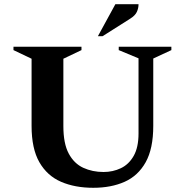

<svg xmlns="http://www.w3.org/2000/svg" viewBox="-20 -882 878 912"><path d="M423 10Q336 10 270 -18.5Q204 -47 167 -111.5Q130 -176 130 -284V-603L44 -644V-660H367V-644L281 -603V-283Q281 -200 306.5 -152.5Q332 -105 375.5 -85Q419 -65 472 -65Q516 -65 554 -83Q592 -101 615 -141.5Q638 -182 638 -248V-605L544 -644V-660H794V-644L708 -604V-284Q708 -176 672 -111.5Q636 -47 572 -18.5Q508 10 423 10ZM445 -710 528 -862H638Q638 -843 630 -825.5Q622 -808 598 -793L467 -710Z"/></svg>

Font: Spectral
Style: Bold
Weight: 700
Designer: Jean-Baptiste Levee
Foundry: Production Type
Version: Version 2.001